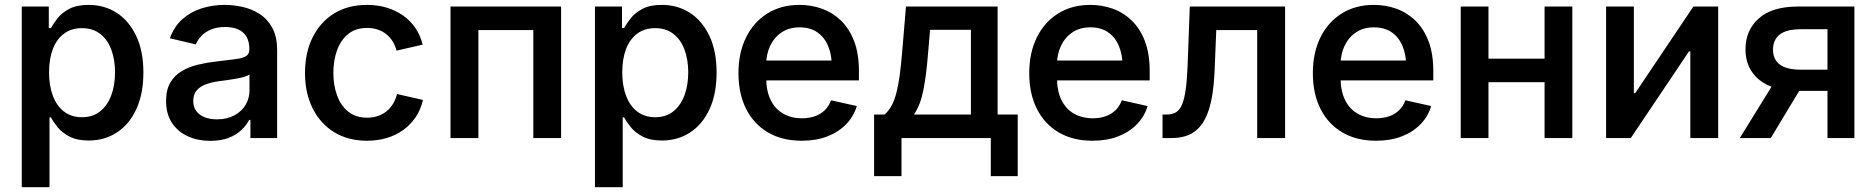

<svg xmlns="http://www.w3.org/2000/svg" viewBox="-20 -573 7788 797"><path d="M70.3 204.1V-545.9H182.6V-456.5H191.4Q201.2 -474.6 218.8 -497.1Q236.3 -519.5 267.3 -536.1Q298.3 -552.7 348.1 -552.7Q413.1 -552.7 464.1 -520Q515.1 -487.3 545.2 -424.3Q575.2 -361.3 575.2 -272Q575.2 -183.1 545.9 -119.9Q516.6 -56.6 465.3 -23.2Q414.1 10.3 348.1 10.3Q299.8 10.3 268.6 -6.1Q237.3 -22.5 219.2 -44.9Q201.2 -67.4 191.4 -85.9H185.5V204.1ZM320.3 -86.4Q365.2 -86.4 395.8 -110.8Q426.3 -135.3 441.9 -177.5Q457.5 -219.7 457.5 -272.5Q457.5 -325.2 442.1 -366.7Q426.8 -408.2 396.2 -432.1Q365.7 -456.1 320.3 -456.1Q275.9 -456.1 245.4 -433.1Q214.8 -410.2 199.2 -369.1Q183.6 -328.1 183.6 -272.5Q183.6 -217.3 199.5 -175.3Q215.3 -133.3 245.8 -109.9Q276.4 -86.4 320.3 -86.4Z M853.5 11.7Q801.3 11.7 759.5 -7.3Q717.8 -26.4 693.6 -63.2Q669.4 -100.1 669.4 -153.8Q669.4 -200.2 687 -230.2Q704.6 -260.3 734.9 -278.1Q765.1 -295.9 802.2 -304.7Q839.4 -313.5 878.9 -317.9Q926.8 -323.7 956.8 -327.4Q986.8 -331.1 1001 -339.8Q1015.1 -348.6 1015.1 -367.2V-370.1Q1015.1 -398.9 1003.9 -419.2Q992.7 -439.5 970.2 -450.2Q947.8 -460.9 914.6 -460.9Q880.4 -460.9 855.7 -450.4Q831.1 -439.9 815.7 -423.6Q800.3 -407.2 793 -388.7L685.1 -414.1Q702.6 -462.9 737.1 -493.4Q771.5 -523.9 816.9 -538.3Q862.3 -552.7 913.1 -552.7Q948.2 -552.7 986.3 -544.4Q1024.4 -536.1 1057.1 -515.4Q1089.8 -494.6 1110.1 -457.8Q1130.4 -420.9 1130.4 -363.3V0H1019.5V-75.2H1014.2Q1002.9 -52.7 981.9 -33Q960.9 -13.2 929 -0.7Q897 11.7 853.5 11.7ZM880.9 -77.6Q922.9 -77.6 953.1 -94.2Q983.4 -110.8 999.5 -137.9Q1015.6 -165 1015.6 -196.3V-264.2Q1009.8 -258.8 994.1 -254.2Q978.5 -249.5 958.5 -246.1Q938.5 -242.7 919.7 -240Q900.9 -237.3 888.2 -235.8Q858.9 -231.9 834.5 -222.9Q810.1 -213.9 796.1 -197.3Q782.2 -180.7 782.2 -153.8Q782.2 -128.9 794.9 -111.8Q807.6 -94.7 829.8 -86.2Q852.1 -77.6 880.9 -77.6Z M1503.4 11.2Q1425.3 11.2 1367.7 -23.9Q1310.1 -59.1 1278.1 -122.6Q1246.1 -186 1246.1 -270Q1246.1 -355 1278.1 -418.7Q1310.1 -482.4 1367.7 -517.6Q1425.3 -552.7 1503.4 -552.7Q1547.4 -552.7 1585.2 -541.3Q1623 -529.8 1653.3 -508.5Q1683.6 -487.3 1704.3 -456.8Q1725.1 -426.3 1734.4 -387.7L1626 -362.8Q1620.6 -384.3 1609.9 -401.4Q1599.1 -418.5 1583.7 -430.9Q1568.4 -443.4 1548.3 -450.2Q1528.3 -457 1503.9 -457Q1456.5 -457 1425.5 -431.9Q1394.5 -406.7 1379.2 -364.5Q1363.8 -322.3 1363.8 -270.5Q1363.8 -218.8 1379.2 -176.8Q1394.5 -134.8 1425.5 -109.6Q1456.5 -84.5 1503.9 -84.5Q1528.8 -84.5 1549.1 -91.6Q1569.3 -98.6 1585.2 -111.6Q1601.1 -124.5 1611.8 -142.6Q1622.6 -160.6 1627.9 -182.6L1735.8 -158.2Q1726.6 -118.2 1705.8 -87.2Q1685.1 -56.2 1654.5 -33.9Q1624 -11.7 1585.7 -0.2Q1547.4 11.2 1503.4 11.2Z M2309.1 -545.9V0H2193.8V-448.2H1965.8V0H1850.1V-545.9Z M2449.7 204.1V-545.9H2562V-456.5H2570.8Q2580.6 -474.6 2598.1 -497.1Q2615.7 -519.5 2646.7 -536.1Q2677.7 -552.7 2727.5 -552.7Q2792.5 -552.7 2843.5 -520Q2894.5 -487.3 2924.6 -424.3Q2954.6 -361.3 2954.6 -272Q2954.6 -183.1 2925.3 -119.9Q2896 -56.6 2844.7 -23.2Q2793.5 10.3 2727.5 10.3Q2679.2 10.3 2647.9 -6.1Q2616.7 -22.5 2598.6 -44.9Q2580.6 -67.4 2570.8 -85.9H2564.9V204.1ZM2699.7 -86.4Q2744.6 -86.4 2775.1 -110.8Q2805.7 -135.3 2821.3 -177.5Q2836.9 -219.7 2836.9 -272.5Q2836.9 -325.2 2821.5 -366.7Q2806.2 -408.2 2775.6 -432.1Q2745.1 -456.1 2699.7 -456.1Q2655.3 -456.1 2624.8 -433.1Q2594.2 -410.2 2578.6 -369.1Q2563 -328.1 2563 -272.5Q2563 -217.3 2578.9 -175.3Q2594.7 -133.3 2625.2 -109.9Q2655.8 -86.4 2699.7 -86.4Z M3308.1 11.2Q3226.6 11.2 3167.7 -23.4Q3108.9 -58.1 3077.1 -121.1Q3045.4 -184.1 3045.4 -269.5Q3045.4 -353.5 3076.7 -417.2Q3107.9 -481 3165 -516.8Q3222.2 -552.7 3298.8 -552.7Q3347.2 -552.7 3391.4 -537.1Q3435.5 -521.5 3470.2 -488.3Q3504.9 -455.1 3525.1 -403.1Q3545.4 -351.1 3545.4 -277.8V-239.3H3105.5V-321.8H3486.8L3433.1 -295.9Q3433.1 -344.2 3418 -381.1Q3402.8 -418 3373 -438.7Q3343.3 -459.5 3299.3 -459.5Q3255.4 -459.5 3224.4 -438.5Q3193.4 -417.5 3177 -382.6Q3160.6 -347.7 3160.6 -306.2V-249.5Q3160.6 -195.3 3179.2 -157.7Q3197.8 -120.1 3231.4 -101.1Q3265.1 -82 3309.1 -82Q3338.4 -82 3362.3 -90.3Q3386.2 -98.6 3403.3 -115.2Q3420.4 -131.8 3429.7 -156.7L3536.6 -132.8Q3523.9 -89.8 3492.4 -57.4Q3460.9 -24.9 3414.3 -6.8Q3367.7 11.2 3308.1 11.2Z M3608.4 158.2V-97.7H3651.9Q3668.9 -112.3 3680.9 -134.5Q3692.9 -156.7 3700.9 -187.5Q3709 -218.3 3714.4 -258.1Q3719.7 -297.9 3724.1 -347.2L3740.7 -545.9H4121.1V-97.7H4204.6V158.2H4092.8V0H3722.2V158.2ZM3773.9 -97.7H4010.3V-449.2H3840.8L3832 -347.2Q3825.2 -259.8 3812.7 -197.8Q3800.3 -135.7 3773.9 -97.7Z M4515.1 11.2Q4433.6 11.2 4374.8 -23.4Q4315.9 -58.1 4284.2 -121.1Q4252.4 -184.1 4252.4 -269.5Q4252.4 -353.5 4283.7 -417.2Q4314.9 -481 4372.1 -516.8Q4429.2 -552.7 4505.9 -552.7Q4554.2 -552.7 4598.4 -537.1Q4642.6 -521.5 4677.2 -488.3Q4711.9 -455.1 4732.2 -403.1Q4752.4 -351.1 4752.4 -277.8V-239.3H4312.5V-321.8H4693.8L4640.1 -295.9Q4640.1 -344.2 4625 -381.1Q4609.9 -418 4580.1 -438.7Q4550.3 -459.5 4506.3 -459.5Q4462.4 -459.5 4431.4 -438.5Q4400.4 -417.5 4384 -382.6Q4367.7 -347.7 4367.7 -306.2V-249.5Q4367.7 -195.3 4386.2 -157.7Q4404.8 -120.1 4438.5 -101.1Q4472.2 -82 4516.1 -82Q4545.4 -82 4569.3 -90.3Q4593.3 -98.6 4610.4 -115.2Q4627.4 -131.8 4636.7 -156.7L4743.7 -132.8Q4731 -89.8 4699.5 -57.4Q4668 -24.9 4621.3 -6.8Q4574.7 11.2 4515.1 11.2Z M4805.7 0V-97.7H4824.2Q4846.2 -97.7 4861.3 -106.7Q4876.5 -115.7 4886.2 -137.9Q4896 -160.2 4901.6 -199.2Q4907.2 -238.3 4909.7 -298.8L4918.9 -545.9H5314.5V0H5198.7V-448.2H5028.8L5021.5 -271Q5017.1 -177.2 4997.8 -117.2Q4978.5 -57.1 4941.2 -28.6Q4903.8 0 4844.2 0Z M5692.4 11.2Q5610.8 11.2 5552 -23.4Q5493.2 -58.1 5461.4 -121.1Q5429.7 -184.1 5429.7 -269.5Q5429.7 -353.5 5460.9 -417.2Q5492.2 -481 5549.3 -516.8Q5606.4 -552.7 5683.1 -552.7Q5731.4 -552.7 5775.6 -537.1Q5819.8 -521.5 5854.5 -488.3Q5889.2 -455.1 5909.4 -403.1Q5929.7 -351.1 5929.7 -277.8V-239.3H5489.7V-321.8H5871.1L5817.4 -295.9Q5817.4 -344.2 5802.2 -381.1Q5787.1 -418 5757.3 -438.7Q5727.5 -459.5 5683.6 -459.5Q5639.6 -459.5 5608.6 -438.5Q5577.6 -417.5 5561.3 -382.6Q5544.9 -347.7 5544.9 -306.2V-249.5Q5544.9 -195.3 5563.5 -157.7Q5582 -120.1 5615.7 -101.1Q5649.4 -82 5693.4 -82Q5722.7 -82 5746.6 -90.3Q5770.5 -98.6 5787.6 -115.2Q5804.7 -131.8 5814 -156.7L5920.9 -132.8Q5908.2 -89.8 5876.7 -57.4Q5845.2 -24.9 5798.6 -6.8Q5752 11.2 5692.4 11.2Z M6420.9 -329.6V-231.9H6128.4V-329.6ZM6158.7 -545.9V0H6043.5V-545.9ZM6506.8 -545.9V0H6391.6V-545.9Z M7112.3 0H6996.6V-359.9H6991.2L6749.5 0H6647V-545.9H6762.2V-186H6767.6L7009.3 -545.9H7112.3Z M7677.7 0H7565.9V-451.7H7456.5Q7395 -451.7 7367.4 -429.4Q7339.8 -407.2 7339.8 -366.7Q7339.8 -327.1 7367.7 -305.4Q7395.5 -283.7 7456.5 -283.7H7613.3V-195.8H7445.8Q7336.9 -195.8 7281.2 -242.9Q7225.6 -290 7225.6 -367.7Q7225.6 -447.3 7280.8 -496.6Q7335.9 -545.9 7444.3 -545.9H7677.7ZM7330.6 0H7202.1L7355.5 -248.5H7480.5Z"/></svg>

Font: Inter
Style: 540
Weight: 540
Designer: Rasmus Andersson
Foundry: rsms
Version: Version 4.001;git-66647c0bb